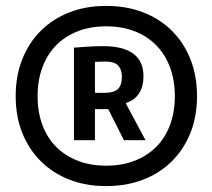

<svg xmlns="http://www.w3.org/2000/svg" viewBox="-20 -772 718 649"><path d="M230 -611Q256 -613 280.5 -614.5Q305 -616 328 -616Q465 -616 465 -514Q465 -480 450 -456.5Q435 -433 406 -424V-421L472 -298H399L346 -403H301V-298H230ZM329 -458Q365 -458 378.5 -471Q392 -484 392 -513Q392 -537 379.5 -550.5Q367 -564 335 -564Q332 -564 318.5 -563.5Q305 -563 301 -563V-459Q303 -458 314 -458Q325 -458 329 -458ZM339 -143Q270 -143 214 -165Q158 -187 117.5 -227.5Q77 -268 55 -323.5Q33 -379 33 -447Q33 -515 55 -571Q77 -627 117.5 -667.5Q158 -708 214 -730Q270 -752 339 -752Q408 -752 464.5 -730Q521 -708 561.5 -667.5Q602 -627 624 -571Q646 -515 646 -447Q646 -379 624 -323.5Q602 -268 561.5 -227.5Q521 -187 464.5 -165Q408 -143 339 -143ZM339 -212Q393 -212 436 -229Q479 -246 509 -276.5Q539 -307 555 -350.5Q571 -394 571 -447Q571 -500 555 -543.5Q539 -587 509 -618Q479 -649 436 -666Q393 -683 339 -683Q285 -683 242 -666Q199 -649 169 -618Q139 -587 123 -543.5Q107 -500 107 -447Q107 -394 123 -350.5Q139 -307 169 -276.5Q199 -246 242 -229Q285 -212 339 -212Z"/></svg>

Font: Encode Sans Compressed
Style: ExtraBold
Weight: 800
Designer: Pablo Impallari, Andres Torresi
Foundry: Pablo Impallari, Andres Torresi
Version: Version 1.000; ttfautohint (v1.00) -l 8 -r 50 -G 200 -x 14 -